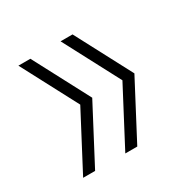

<svg xmlns="http://www.w3.org/2000/svg" viewBox="-105 -593 621 625"><g transform="rotate(-30 205.0 -280.0)"><path d="M38 -69.5 149 -280.5 38 -491H83L194 -280.5L83 -69.5ZM196.5 -69.5 307.5 -280.5 196.5 -491H241.5L352.5 -280.5L241.5 -69.5Z"/></g></svg>

Font: Encode Sans Semi Condensed ExtraLight
Style: Regular
Weight: 200
Width: 4
Designer: Multiple Designers
Foundry: Impallari Type
Version: Version 3.000; ttfautohint (v1.8.3) -l 8 -r 50 -G 200 -x 14 